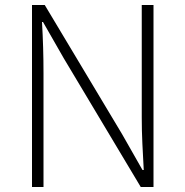

<svg xmlns="http://www.w3.org/2000/svg" viewBox="-20 -748 741 768"><path d="M108 0V-728H159L468 -212L550 -68H555Q552 -121 549.5 -173.5Q547 -226 547 -278V-728H594V0H543L235 -515L152 -660H148Q151 -608 152.5 -558Q154 -508 154 -455V0Z"/></svg>

Font: Noto Sans JP ExtraLight
Style: Regular
Weight: 250
Designer: Ryoko NISHIZUKA  (kana, bopomofo & ideographs); Paul D. Hunt (Latin, Greek & Cyrillic); Sandoll Communications , Soo-you
Foundry: Adobe
Version: Version 2.004-H2;hotconv 1.0.118;makeotfexe 2.5.65603